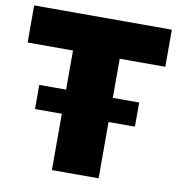

<svg xmlns="http://www.w3.org/2000/svg" viewBox="-79 -773 787 846"><g transform="rotate(10 314.0 -350.5)"><path d="M6 -701H622V-535H418V0H209V-535H6ZM89 -360H536V-252H89Z"/></g></svg>

Font: Alexandria ExtraBold
Style: Regular
Weight: 800
Designer: Mohamed Gaber
Foundry: Kief Type Foundry
Version: Version 5.100